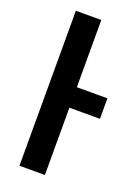

<svg xmlns="http://www.w3.org/2000/svg" viewBox="-144 -812 629 873"><g transform="rotate(20 171.0 -375.0)"><path d="M337.4 -325.7H189.5V0H66.4V-750H189.5V-424.8H337.4Z"/></g></svg>

Font: Mardoto Medium
Style: Regular
Weight: 500
Designer: Christian Robertson, Vahan Hovhannisyan
Foundry: Google
Version: Version 1.000